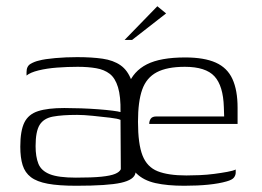

<svg xmlns="http://www.w3.org/2000/svg" viewBox="-20 -588 840 615"><path d="M224 7Q168 7 133 0.5Q98 -6 79 -20.5Q60 -35 52.5 -59Q45 -83 45 -118Q45 -169 58 -195.5Q71 -222 102 -232Q133 -242 186 -242Q211 -242 239.5 -241Q268 -240 294.5 -238Q321 -236 340.5 -233.5Q360 -231 366 -229Q367 -279 358 -308.5Q349 -338 331.5 -351.5Q314 -365 288 -369.5Q262 -374 229 -374Q196 -374 163 -371.5Q130 -369 103.5 -362.5Q77 -356 65 -346V-357Q65 -376 78 -383.5Q91 -391 105 -394Q123 -399 157.5 -402Q192 -405 227 -405Q274 -405 308.5 -400Q343 -395 366 -379Q389 -363 401 -330.5Q413 -298 413 -242L414 -34Q410 -12 367.5 -2.5Q325 7 224 7ZM223 -19Q275 -19 304.5 -22Q334 -25 348.5 -31Q363 -37 367 -46L366 -204Q358 -208 332.5 -211Q307 -214 277.5 -217Q248 -220 227 -220Q179 -220 149.5 -214.5Q120 -209 107 -188Q94 -167 94 -120Q94 -86 103 -63.5Q112 -41 139.5 -30Q167 -19 223 -19ZM570 7Q516 7 478 -1.5Q440 -10 417 -32.5Q394 -55 383.5 -95Q373 -135 373 -198Q373 -269 390 -314.5Q407 -360 450.5 -382Q494 -404 573 -404Q634 -404 671 -387.5Q708 -371 724.5 -335Q741 -299 741 -243V-191H458Q458 -201 463 -208Q468 -215 481 -215H698L697 -245Q695 -313 667 -343.5Q639 -374 572 -374Q515 -374 482 -356.5Q449 -339 435.5 -301Q422 -263 422 -198Q422 -127 436.5 -90Q451 -53 485 -39.5Q519 -26 577 -26Q596 -26 619.5 -27Q643 -28 666 -31Q689 -34 708 -37.5Q727 -41 735 -45V-35Q735 -27 729.5 -19.5Q724 -12 706 -7Q682 0 647.5 3.5Q613 7 570 7ZM379 -460 484 -568 512 -545 403 -460Z"/></svg>

Font: Genos Light
Style: Regular
Weight: 300
Designer: Robert E. Leuschke
Foundry: Robert E. Leuschke
Version: Version 1.010